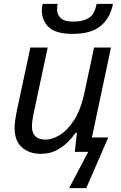

<svg xmlns="http://www.w3.org/2000/svg" viewBox="-20 -780 623 986"><path d="M335 186 433 0H364L375 -98H369Q351 -73 325.5 -48Q300 -23 266.5 -6.5Q233 10 189 10Q131 10 93 -23Q55 -56 55 -123Q55 -143 58.5 -165Q62 -187 66 -209L136 -536H225L153 -199Q144 -156 144 -132Q144 -63 214 -63Q248 -63 287.5 -87Q327 -111 361 -164Q395 -217 414 -305L463 -536H550L452 -74H536L423 186ZM353 -606Q268 -606 231.5 -639.5Q195 -673 195 -727Q195 -746 199 -760H276Q273 -744 273 -732Q273 -704 292.5 -686.5Q312 -669 358 -669Q405 -669 435.5 -687.5Q466 -706 476 -760H560Q547 -690 498.5 -648Q450 -606 353 -606Z"/></svg>

Font: Noto Sans IKEA
Style: Italic
Weight: 400
Italic angle: -12°
Designer: Monotype Design Team
Foundry: Monotype Imaging Inc.
Version: Version 2.001